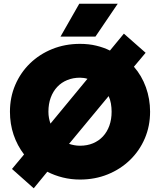

<svg xmlns="http://www.w3.org/2000/svg" viewBox="-20 -951 861 1033"><path d="M161.5 62 44.5 -42 109.5 -120Q73 -167.5 53.2 -225.8Q33.5 -284 33.5 -350Q33.5 -427.5 62 -494Q90.5 -560.5 141.5 -610Q192.5 -659.5 261.2 -687.2Q330 -715 410.5 -715Q458 -715 498.2 -705.2Q538.5 -695.5 571.5 -679L646.5 -770L763.5 -667L700.5 -592Q742.5 -544 765 -481.5Q787.5 -419 787.5 -350Q787.5 -272.5 759 -206Q730.5 -139.5 679.2 -90Q628 -40.5 559.5 -12.8Q491 15 410.5 15Q362.5 15 318 4Q273.5 -7 234.5 -27ZM251.5 -286 450.5 -527Q441 -530 430.8 -531.5Q420.5 -533 410.5 -533Q373 -533 341.8 -520.2Q310.5 -507.5 288 -483.5Q265.5 -459.5 253 -425.8Q240.5 -392 240.5 -350Q240.5 -332 243.5 -316.2Q246.5 -300.5 251.5 -286ZM410.5 -167Q449 -167 480.2 -180Q511.5 -193 534 -217.2Q556.5 -241.5 568.5 -275.2Q580.5 -309 580.5 -350Q580.5 -372 576.8 -393.8Q573 -415.5 564.5 -434L351.5 -177Q365 -172.5 379.5 -169.8Q394 -167 410.5 -167ZM305.5 -754 406.5 -931H613.5L493.5 -754Z"/></svg>

Font: Geologica Cursive Black
Style: Regular
Weight: 900
Designer: Sindre Bremnes, Frode Helland
Foundry: Monokrom Skriftforlag AS
Version: Version 1.010;gftools[0.9.28]